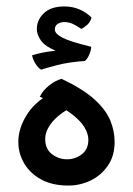

<svg xmlns="http://www.w3.org/2000/svg" viewBox="-20 -556 411 593"><path d="M191.4 17.1Q141.6 17.1 107.2 -1.7Q72.8 -20.5 54.7 -51.3Q36.6 -82 36.6 -117.7Q36.6 -161.1 64.5 -204.1Q92.3 -247.1 151.4 -275.4L206.5 -228Q162.1 -204.6 140.9 -178.5Q119.6 -152.3 119.6 -127Q119.6 -95.7 140.6 -79.8Q161.6 -64 187 -64Q211.9 -64 232.4 -79.3Q252.9 -94.7 252.9 -124.5Q252.9 -143.1 240 -164.3Q227.1 -185.5 194.6 -209Q162.1 -232.4 103 -257.3Q112.8 -277.3 132.6 -292.7Q152.3 -308.1 170.4 -312.5Q236.3 -281.2 271.7 -249Q307.1 -216.8 320.6 -184.1Q334 -151.4 334 -117.7Q334 -74.7 313.2 -44.4Q292.5 -14.2 259.8 1.5Q227.1 17.1 191.4 17.1ZM106.9 -340.8Q97.7 -346.2 89.4 -359.6Q81.1 -373 79.1 -385.3Q93.8 -389.6 109.6 -393.1Q125.5 -396.5 151.9 -399.4Q120.6 -412.1 107.2 -429.9Q93.8 -447.8 93.8 -466.3Q93.8 -494.6 115.7 -515.4Q137.7 -536.1 178.7 -536.1Q227.1 -536.1 262.7 -502Q259.3 -488.8 250 -480Q240.7 -471.2 231 -466.8Q217.3 -476.6 204.8 -482.2Q192.4 -487.8 178.2 -487.8Q167 -487.8 158.2 -482.2Q149.4 -476.6 149.4 -464.8Q149.4 -451.7 173.1 -439.5Q196.8 -427.2 261.7 -411.6Q261.7 -402.3 256.1 -388.4Q250.5 -374.5 242.2 -367.7Q191.9 -364.3 155 -354.5Q118.2 -344.7 106.9 -340.8Z"/></svg>

Font: Harmattan
Style: Bold
Weight: 700
Designer: George W. Nuss III and SIL International
Foundry: SIL International
Version: Version 4.000